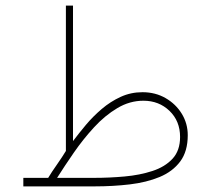

<svg xmlns="http://www.w3.org/2000/svg" viewBox="-20 -663 751 683"><path d="M151.4 -30.3Q163.6 -50.8 182.9 -78.1Q202.1 -105.5 214.4 -126V-643.1H239.7V-161.1Q260.3 -188.5 285.6 -218.8Q311 -249 342 -275.4Q373 -301.8 409.2 -318.4Q445.3 -335 486.8 -335Q532.7 -335 569.1 -314Q605.5 -293 626.7 -258.3Q647.9 -223.6 647.9 -182.1Q647.9 -124.5 621.1 -88.6Q594.2 -52.7 547.9 -33.4Q501.5 -14.2 441.9 -7.1Q382.3 0 316.9 0H63V-30.3ZM490.2 -304.7Q441.4 -304.7 397.2 -278.3Q353 -252 314.5 -210Q275.9 -168 242.9 -120.4Q210 -72.8 183.1 -30.3H314.9Q369.1 -30.3 423.1 -35.2Q477.1 -40 522 -54.7Q566.9 -69.3 593.8 -98.4Q620.6 -127.4 620.6 -175.8Q620.6 -232.4 583 -268.6Q545.4 -304.7 490.2 -304.7Z"/></svg>

Font: Vazirmatn RD FD Thin
Style: Regular
Weight: 100
Designer: Saber Rastikerdar
Foundry: Saber Rastikerdar
Version: Version 33.003